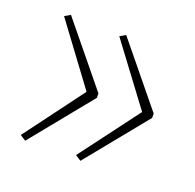

<svg xmlns="http://www.w3.org/2000/svg" viewBox="-78 -548 548 539"><g transform="rotate(20 196.0 -279.0)"><path d="M361 -273V-286L213 -467L196 -457L329 -279L196 -102L213 -91ZM196 -273V-286L48 -467L31 -457L163 -279L31 -102L48 -91Z"/></g></svg>

Font: Noto Sans Sinhala UI SemiCondensed Thin
Style: Regular
Weight: 100
Width: 4
Designer: Jelle Bosma - Monotype Design Team
Foundry: Monotype Imaging Inc.
Version: Version 2.006